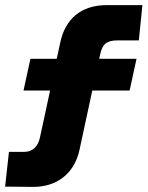

<svg xmlns="http://www.w3.org/2000/svg" viewBox="-22 -730 577 751"><path d="M-2 0 106 1C200 2 269 -51 289 -144L339 -376H485L512 -500H366L370 -518C378 -556 394 -572 437 -572H521L535 -710H396C292 -710 233 -653 214 -565L200 -500H97L70 -376H174L134 -191C126 -155 104 -136 73 -136H13Z"/></svg>

Font: Geist ExtraBold
Style: Italic
Weight: 800
Italic angle: -12°
Designer: Basement.studio, Andrés Briganti, Mateo Zaragoza
Foundry: Basement.studio, Vercel, Andrés Briganti, Guido Ferreyra, Mateo Zaragoza
Version: Version 1.500